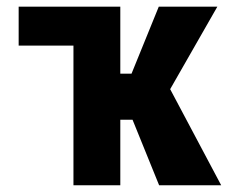

<svg xmlns="http://www.w3.org/2000/svg" viewBox="-20 -548 674 568"><path d="M372.1 -193.8H335.9V0H197.3V-413.1H35.2V-528.3H335.9V-330.1H369.1L449.7 -528.3H623L483.4 -284.2L634.3 0H450.7Z"/></svg>

Font: MAUL Condensed Bold
Style: Condensed Bold
Weight: 700
Designer: MAUL
Version: Version 1.0; 2020; ttfautohint (v1.8.3)